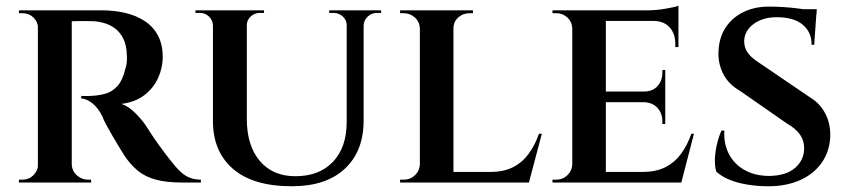

<svg xmlns="http://www.w3.org/2000/svg" viewBox="-20 -636 2959 669"><path d="M220 -600H334Q378 -600 416.5 -591Q455 -582 484.5 -562.5Q514 -543 530.5 -512Q547 -481 547 -437Q547 -400 531 -364.5Q515 -329 483 -304.5Q451 -280 403 -274Q428 -266 453.5 -240Q479 -214 493 -191Q496 -186 507.5 -168.5Q519 -151 536 -127.5Q553 -104 571 -81Q591 -55 607 -39.5Q623 -24 640.5 -17Q658 -10 680 -10V0H614Q560 0 523 -10Q486 -20 460.5 -41Q435 -62 414 -93Q407 -104 395.5 -123Q384 -142 372 -162.5Q360 -183 350 -201.5Q340 -220 337 -230Q322 -260 302 -276Q282 -292 263 -293V-302Q264 -302 274 -301.5Q284 -301 299 -302Q322 -303 345.5 -309Q369 -315 388 -335Q407 -355 417 -397Q420 -405 421.5 -417Q423 -429 422 -444Q421 -478 410 -500.5Q399 -523 382 -536Q365 -549 345 -555Q325 -561 307 -562Q278 -563 256 -562.5Q234 -562 229 -562Q228 -563 226 -572Q224 -581 222 -590.5Q220 -600 220 -600ZM230 -600V0H112V-600ZM115 -63 122 0H46V-10Q46 -10 51.5 -10Q57 -10 58 -10Q81 -10 96.5 -25.5Q112 -41 113 -63ZM115 -537H113Q112 -560 96.5 -575Q81 -590 59 -590Q57 -590 51.5 -590Q46 -590 46 -590V-600H122ZM228 -63H230Q231 -40 248 -25Q265 -10 286 -10Q286 -10 291 -10Q296 -10 297 -10L298 0H221Z M840 -600V-222Q840 -129 885 -75.5Q930 -22 1009 -22Q1093 -22 1140.5 -72.5Q1188 -123 1188 -211V-600H1247V-216Q1247 -109 1181.5 -48Q1116 13 997 13Q862 13 792 -47.5Q722 -108 722 -214V-600ZM724 -600V-548H722Q721 -566 708 -578.5Q695 -591 676 -591Q676 -591 668.5 -591Q661 -591 661 -591V-600ZM900 -600V-591Q900 -591 892.5 -591Q885 -591 885 -591Q867 -591 853.5 -578.5Q840 -566 840 -548H838V-600ZM1190 -600V-548H1188Q1188 -566 1174.5 -578.5Q1161 -591 1142 -591Q1142 -591 1134.5 -591Q1127 -591 1127 -591V-600ZM1308 -600V-591Q1308 -591 1301 -591Q1294 -591 1294 -591Q1275 -591 1261.5 -578.5Q1248 -566 1247 -548H1245V-600Z M1560 -600V0H1443V-600ZM1805 -37 1821 0H1558V-37ZM1868 -170 1823 0H1657L1689 -37Q1735 -37 1767.5 -53.5Q1800 -70 1822 -100Q1844 -130 1858 -170ZM1445 -63 1452 0H1374V-10Q1374 -10 1380.5 -10Q1387 -10 1387 -10Q1410 -10 1426 -25.5Q1442 -41 1443 -63ZM1557 -537V-600H1628V-590Q1628 -590 1622.5 -590Q1617 -590 1617 -590Q1593 -590 1576.5 -575Q1560 -560 1560 -537ZM1445 -537H1443Q1442 -560 1425.5 -575Q1409 -590 1386 -590Q1385 -590 1379.5 -590Q1374 -590 1374 -590V-600H1445Z M2091 -600V0H1974V-600ZM2337 -37 2352 0H2089V-37ZM2298 -317V-280H2089V-317ZM2344 -600V-563H2089V-600ZM2398 -170 2354 0H2188L2220 -37Q2266 -37 2298.5 -53.5Q2331 -70 2353 -100Q2375 -130 2389 -170ZM2298 -282V-204H2288V-213Q2288 -241 2271 -260Q2254 -279 2223 -280V-282ZM2298 -392V-315H2223V-317Q2254 -317 2271 -336Q2288 -355 2288 -383V-392ZM2344 -566V-472H2333V-483Q2333 -519 2313 -541Q2293 -563 2256 -563V-566ZM2344 -616V-590L2236 -600Q2265 -600 2298 -605.5Q2331 -611 2344 -616ZM1976 -63 1983 0H1905V-10Q1905 -10 1911.5 -10Q1918 -10 1918 -10Q1941 -10 1957 -25.5Q1973 -41 1974 -63ZM1976 -537H1974Q1973 -560 1957 -575Q1941 -590 1918 -590Q1918 -590 1911.5 -590Q1905 -590 1905 -590V-600H1983Z M2659 -613Q2682 -613 2707.5 -611.5Q2733 -610 2757 -607Q2781 -604 2799.5 -600.5Q2818 -597 2825 -594L2817 -480H2808Q2808 -524 2777 -550Q2746 -576 2686 -576Q2638 -576 2606 -552.5Q2574 -529 2573 -493Q2573 -476 2579.5 -462.5Q2586 -449 2599 -437Q2612 -425 2630 -414L2802 -297Q2836 -277 2855 -241.5Q2874 -206 2873 -161Q2871 -109 2843.5 -69.5Q2816 -30 2768 -8.5Q2720 13 2657 13Q2619 13 2583 7Q2547 1 2520 -10.5Q2493 -22 2476 -38Q2470 -56 2471 -82Q2472 -108 2478.5 -135Q2485 -162 2494 -181H2504Q2501 -136 2519.5 -100Q2538 -64 2574.5 -43.5Q2611 -23 2661 -23Q2720 -24 2751 -51.5Q2782 -79 2782 -120Q2782 -146 2767.5 -167Q2753 -188 2720 -207L2559 -319Q2516 -344 2498 -382.5Q2480 -421 2484 -464Q2487 -509 2510 -542.5Q2533 -576 2571.5 -594.5Q2610 -613 2659 -613ZM2826 -604 2825 -587H2730V-604Z"/></svg>

Font: Cinzel SemiBold
Style: Regular
Weight: 600
Designer: Natanael Gama
Version: Version 2.000